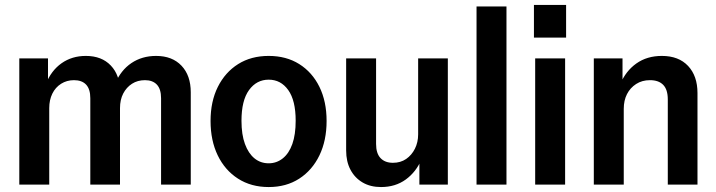

<svg xmlns="http://www.w3.org/2000/svg" viewBox="-20 -746 2893 776"><path d="M58 0V-510H174V-402H179V0ZM345 0V-349Q345 -386 328 -404Q311 -422 279 -422Q250 -422 227 -407.5Q204 -393 191.5 -367.5Q179 -342 179 -309L165 -406Q187 -461 229 -490.5Q271 -520 327 -520Q391 -520 428 -481Q465 -442 465 -376V0ZM631 0V-349Q631 -386 614 -404Q597 -422 566 -422Q536 -422 513.5 -407.5Q491 -393 478 -368Q465 -343 465 -309L445 -407Q468 -462 511 -491Q554 -520 611 -520Q676 -520 713.5 -480.5Q751 -441 751 -373V0Z M1066 10Q995 10 942 -24Q889 -58 860 -118Q831 -178 831 -257Q831 -336 860.5 -395Q890 -454 942.5 -487Q995 -520 1066 -520Q1137 -520 1189.5 -487Q1242 -454 1271 -395Q1300 -336 1300 -257Q1300 -178 1271 -118Q1242 -58 1189.5 -24Q1137 10 1066 10ZM1066 -86Q1098 -86 1123 -106Q1148 -126 1161.5 -164Q1175 -202 1175 -258Q1175 -340 1145 -382Q1115 -424 1066 -424Q1017 -424 986.5 -382Q956 -340 956 -258Q956 -202 970 -164Q984 -126 1008.5 -106Q1033 -86 1066 -86Z M1520 10Q1477 10 1445.5 -8.5Q1414 -27 1396.5 -60Q1379 -93 1379 -138V-510H1500V-164Q1500 -126 1518 -107Q1536 -88 1568 -88Q1599 -88 1621.5 -103.5Q1644 -119 1657 -145Q1670 -171 1670 -203L1684 -103Q1662 -51 1620 -20.5Q1578 10 1520 10ZM1675 0V-107H1670V-510H1790V0Z M1906 0V-720H2027V0Z M2143 0V-510H2264V0ZM2138 -594V-726H2268V-594Z M2380 0V-510H2496V-402H2501V0ZM2679 0V-344Q2679 -384 2660.5 -403Q2642 -422 2607 -422Q2575 -422 2551 -406.5Q2527 -391 2514 -365.5Q2501 -340 2501 -306L2487 -406Q2509 -459 2552 -489.5Q2595 -520 2655 -520Q2723 -520 2761 -479.5Q2799 -439 2799 -370V0Z"/></svg>

Font: Instrument Sans SemiCondensed SemiBold
Style: Regular
Weight: 600
Width: 4
Designer: Rodrigo Fuenzalida
Foundry: fragTYPE
Version: Version 1.000;gftools[0.9.28]